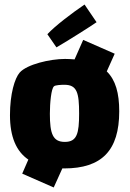

<svg xmlns="http://www.w3.org/2000/svg" viewBox="-20 -730 574 847"><path d="M406 -632 353 -710C297 -672 222 -615 189 -579L229 -521C284 -553 377 -612 406 -632ZM451 -415 486 -493 347 -554 309 -468C296 -469 282 -470 267 -470C200 -470 99 -446 67 -410C45 -385 24 -316 24 -222C24 -126 52 -62 105 -26L78 36L217 97L255 13H263C429 13 506 -66 506 -239C506 -319 490 -377 451 -415ZM266 -104C213 -104 200 -140 200 -228C200 -276 206 -339 218 -349C223 -355 252 -356 264 -356C320 -356 329 -321 329 -229C329 -142 320 -104 266 -104Z"/></svg>

Font: FilmFarsi_V5 Display
Style: Regular
Weight: 400
Designer: Borna Izadpanah
Foundry: Borna Izadpanah
Version: Version 1.000;PS 001.000;hotconv 1.0.88;makeotf.lib2.5.64775